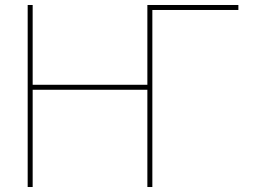

<svg xmlns="http://www.w3.org/2000/svg" viewBox="-20 -750 1037 770"><path d="M591 -710V0H571V-390H111V0H91V-730H111V-410H571V-730H936V-710Z"/></svg>

Font: M PLUS 1p Thin
Style: Regular
Weight: 250
Version: Version 1.062